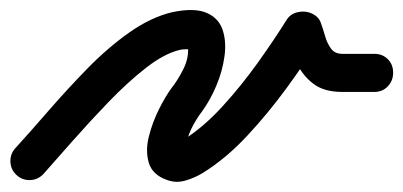

<svg xmlns="http://www.w3.org/2000/svg" viewBox="-49 -314 794 378"><path d="M37 28Q26 40 10.5 40.5Q-5 41 -16 31Q-28 20 -28.5 4.5Q-29 -11 -19 -22Q11 -55 47 -96.5Q83 -138 123 -179Q163 -220 205.5 -250Q248 -280 290 -290Q333 -299 357 -289Q381 -279 389 -256Q397 -233 393 -203.5Q389 -174 377 -145.5Q365 -117 349 -95Q336 -78 327 -59Q318 -40 316 -18Q316 -16 314 -20.5Q312 -25 310 -27Q308 -29 303 -28.5Q298 -28 298 -31Q297 -35 302.5 -35.5Q308 -36 311 -38Q351 -63 388.5 -104Q426 -145 458.5 -190.5Q491 -236 516 -276Q522 -285 532 -288.5Q542 -292 552 -291Q562 -290 571 -284Q580 -278 583 -268Q587 -257 591 -243Q595 -229 602.5 -218.5Q610 -208 625 -208Q641 -208 656.5 -208Q672 -208 688 -208Q688 -208 688 -208Q688 -208 688 -208Q704 -208 714.5 -197.5Q725 -187 725 -171Q725 -155 714.5 -144Q704 -133 688 -133Q672 -133 656.5 -133Q641 -133 625 -133Q589 -133 568 -149Q547 -165 535 -190Q523 -215 513 -244Q509 -254 521 -257.5Q533 -261 548 -259Q563 -257 574 -251Q585 -245 580 -236Q552 -191 515.5 -141Q479 -91 437.5 -46.5Q396 -2 351 26Q335 36 316 41.5Q297 47 279 40Q251 30 244 6.5Q237 -17 244 -45Q251 -73 264 -99Q277 -125 289 -141Q301 -156 312 -178Q323 -200 321 -221Q322 -220 323 -219Q325 -217 317.5 -217Q310 -217 306 -216Q275 -209 238.5 -180.5Q202 -152 164.5 -113Q127 -74 93.5 -36Q60 2 37 28Q37 28 37 28Q37 28 37 28Z"/></svg>

Font: FRB American Cursive Guidelines Arrows Extrabold
Style: Bold Italic
Weight: 800
Italic angle: -25°
Version: Version 2.0;Modular Font Editor K font №1